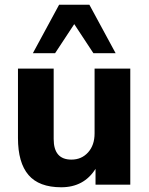

<svg xmlns="http://www.w3.org/2000/svg" viewBox="-20 -781 630 812"><path d="M239 11Q145 11 100.5 -41Q56 -93 56 -197V-491H207V-193Q207 -106 282 -106Q325 -106 352.5 -136.5Q380 -167 380 -217V-491H531V0H384V-67Q335 11 239 11ZM119 -556 230 -761H358L469 -556H375L294 -679L213 -556Z"/></svg>

Font: Nunito Sans ExtraBold
Style: Regular
Weight: 800
Designer: Vernon Adams
Foundry: Vernon Adams
Version: Version 3.101; ttfautohint (v1.8.4.7-5d5b);gftools[0.9.27]